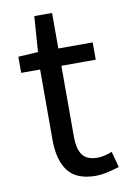

<svg xmlns="http://www.w3.org/2000/svg" viewBox="-82 -746 541 809"><g transform="rotate(-10 188.5 -341.0)"><path d="M108 -168V-469H27V-538L112 -543L123 -695H199V-543H346V-469H199V-166Q199 -113 218 -87Q237 -61 283 -61Q309 -61 345 -75L363 -7Q301 13 263 13Q180 13 144 -34Q108 -81 108 -168Z"/></g></svg>

Font: Noto Sans SC
Style: Regular
Weight: 400
Designer: Ryoko NISHIZUKA ____ (kana & ideographs); Paul D. Hunt (Latin, Greek & Cyrillic); Wenlong ZHANG ___ (bopomofo); Sandoll 
Foundry: Adobe Systems Incorporated
Version: Version 1.004